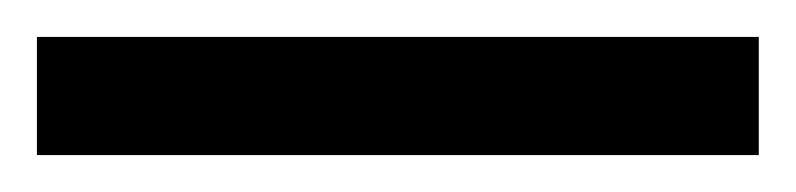

<svg xmlns="http://www.w3.org/2000/svg" viewBox="-24 65 431 104"><path d="M387 85V149H-4V85Z"/></svg>

Font: Almarai
Style: Regular
Weight: 400
Designer: Boutros International 2019
Foundry: Created by Boutros International 2019
Version: Version 1.10